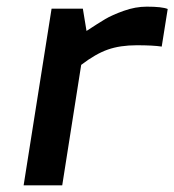

<svg xmlns="http://www.w3.org/2000/svg" viewBox="-20 -557 524 577"><path d="M51 0 135 -531H229L240 -464Q275 -487 296 -499.5Q317 -512 352 -524.5Q387 -537 421 -537Q467 -537 484 -530L466 -417Q440 -421 391 -421Q341 -421 304 -408Q267 -395 224 -362L167 0Z"/></svg>

Font: Exo
Style: Demi Bold Italic
Weight: 600
Designer: Natanael Gama
Version: Version 1